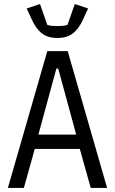

<svg xmlns="http://www.w3.org/2000/svg" viewBox="-20 -930 568 950"><path d="M264 -742Q218 -742 188.5 -764Q159 -786 138 -832L112 -888L178 -910L214 -807Q224 -803 238.5 -802Q253 -801 264 -801Q275 -801 289.5 -802Q304 -803 314 -807L350 -910L416 -888L390 -832Q369 -786 339.5 -764Q310 -742 264 -742ZM429 0 375 -193H152L98 0H19L214 -677H315L510 0ZM268 -591H259L170 -264H357Z"/></svg>

Font: PlemolJP
Style: Regular
Weight: 400
Monospace: yes
Version: v2.0.4; ttfautohint (v1.8.4.7-5d5b-dirty) -l 6 -r 45 -G 200 